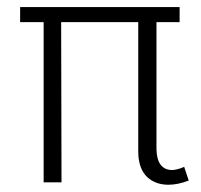

<svg xmlns="http://www.w3.org/2000/svg" viewBox="-20 -508 559 535"><path d="M480.5 -446.3V-488.3H36.1V-446.3H101.6V0H151.4L150.4 -446.3H365.2V-86.9Q365.2 -14.6 420.9 2.9Q434.6 6.8 449.2 6.8Q475.6 6.8 505.9 -4.9L493.2 -43Q472.7 -34.2 458 -34.2Q417 -36.1 416 -92.8V-446.3Z"/></svg>

Font: Yaldevi Colombo Light
Style: Regular
Weight: 300
Designer: Sol Matas, Denzil Rajitha, Kosala Senevirathne and Pathum Egodawatta
Foundry: Mooniak
Version: Version 1.020 ; ttfautohint (v1.6)